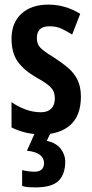

<svg xmlns="http://www.w3.org/2000/svg" viewBox="-20 -573 397 833"><path d="M331 -154Q331 -71 285 -30.5Q239 10 161 10Q123 10 90.5 2Q58 -6 30 -20V-130Q55 -112 88.5 -99Q122 -86 158 -86Q187 -86 202.5 -102Q218 -118 218 -146Q218 -161 213 -174.5Q208 -188 191 -202.5Q174 -217 139 -236Q85 -267 57.5 -305Q30 -343 30 -405Q30 -474 73 -513.5Q116 -553 190 -553Q263 -553 328 -513L293 -423Q269 -438 247 -448.5Q225 -459 194 -459Q140 -459 140 -408Q140 -392 145.5 -380Q151 -368 168 -354.5Q185 -341 218 -321Q249 -301 275 -279Q301 -257 316 -227Q331 -197 331 -154ZM263 128Q263 183 234 211.5Q205 240 134 240Q117 240 103 239Q89 238 76 234V165Q88 168 103 170Q118 172 129 172Q171 172 171 134Q171 113 153.5 99Q136 85 97 81L133 0H201L183 38Q224 47 243.5 72.5Q263 98 263 128Z"/></svg>

Font: Noto Sans Gurmukhi ExtraCondensed SemiBold
Style: Regular
Weight: 600
Width: 2
Designer: Jelle Bosma - Monotype Design Team
Foundry: Monotype Imaging Inc.
Version: Version 2.004; ttfautohint (v1.8.4.7-5d5b)